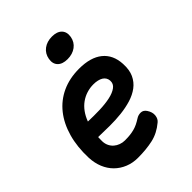

<svg xmlns="http://www.w3.org/2000/svg" viewBox="-223 -912 1045 1045"><g transform="rotate(-45 300.0 -389.0)"><path d="M440 -134.6Q456.1 -110.4 453.5 -86.7Q450.9 -62.9 434.8 -50.3Q390.1 -12.7 339.1 -1.4Q288.1 10 223.6 10Q183.6 10 149.5 -3.9Q115.5 -17.7 90.3 -42.7Q65.1 -67.7 50.7 -102.6Q36.4 -137.4 34.4 -179.4Q31.1 -265.9 51 -336.3Q70.9 -406.7 110.5 -456.5Q150.2 -506.4 208.1 -533.2Q266.1 -560 339.6 -560Q427.6 -560 475.7 -521.2Q523.8 -482.4 527.7 -409.2Q530.3 -361.5 515.2 -328.8Q500 -296.1 471.9 -275Q443.8 -254 406.1 -242.4Q368.3 -230.9 325.5 -226.2Q282.7 -221.5 237.5 -221.8Q192.3 -222.1 150.2 -223.4Q149.9 -215.6 149.8 -207.5Q149.6 -199.4 149.6 -191Q150.3 -171.6 157.9 -156.1Q165.5 -140.6 177.9 -129.9Q190.3 -119.2 206.7 -113.3Q223 -107.3 240.5 -107.3Q263.5 -107.3 280.8 -109.3Q298.1 -111.3 313.6 -115.5Q329 -119.6 343.3 -126.6Q357.6 -133.6 373.3 -143.6Q388.6 -154 407.9 -153.9Q427.3 -153.7 440 -134.6ZM170.5 -322.6Q215.7 -321 260.1 -322.4Q304.5 -323.8 339.3 -331.3Q374 -338.7 394.8 -354Q415.7 -369.2 413.8 -395Q412.8 -407.2 406.8 -416.6Q400.9 -426 390.7 -432.1Q380.6 -438.2 366.3 -441.5Q352 -444.8 334.7 -444.8Q307.9 -444.8 282.9 -436.9Q257.8 -429.1 236.4 -413.7Q214.9 -398.3 198.3 -375.4Q181.7 -352.6 170.5 -322.6ZM332.6 -640.6Q294 -640.6 274.8 -660.4Q255.7 -680.3 261.7 -714.1Q267.7 -748.3 294.1 -768.3Q320.5 -788.2 359.1 -788.2Q397.7 -788.2 416.9 -768.3Q436 -748.3 430.3 -714.1Q424.3 -680.2 397.8 -660.4Q371.2 -640.6 332.6 -640.6Z"/></g></svg>

Font: Maple Mono
Style: Italic
Weight: 400
Italic angle: -10°
Monospace: yes
Designer: subframe7536
Version: Version 7.300